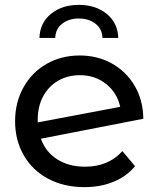

<svg xmlns="http://www.w3.org/2000/svg" viewBox="-20 -763 652 789"><path d="M483 -142C444.3 -99.3 393.3 -78 330 -78C285.3 -78 247.2 -88 215.5 -108C183.8 -128 161.3 -156.3 148 -193L569 -275C568.3 -326.3 556.3 -371.7 533 -411C509.7 -450.3 478.3 -480.8 439 -502.5C399.7 -524.2 356 -535 308 -535C257.3 -535 211.8 -523.5 171.5 -500.5C131.2 -477.5 99.5 -445.3 76.5 -404C53.5 -362.7 42 -316.3 42 -265C42 -213 53.8 -166.3 77.5 -125C101.2 -83.7 134.7 -51.5 178 -28.5C221.3 -5.5 271 6 327 6C371 6 410.8 -1.3 446.5 -16C482.2 -30.7 511.7 -52 535 -80ZM218.5 -431C244.8 -446.3 274.7 -454 308 -454C350 -454 386 -442 416 -418C446 -394 465.3 -362.7 474 -324L135 -260V-270C135 -306.7 142.3 -338.8 157 -366.5C171.7 -394.2 192.2 -415.7 218.5 -431ZM189.5 -706C159.2 -681.3 143.3 -648.3 142 -607H207C207.7 -631.7 217.2 -651.2 235.5 -665.5C253.8 -679.8 276.7 -687 304 -687C331.3 -687 354.2 -679.8 372.5 -665.5C390.8 -651.2 400.3 -631.7 401 -607H466C464.7 -648.3 448.8 -681.3 418.5 -706C388.2 -730.7 350 -743 304 -743C258 -743 219.8 -730.7 189.5 -706Z"/></svg>

Font: ICO Headline
Style: Regular
Weight: 500
Designer: Julieta Ulanovsky
Foundry: Julieta Ulanovsky
Version: Version 7.200